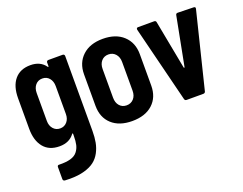

<svg xmlns="http://www.w3.org/2000/svg" viewBox="-112 -735 1464 1157"><g transform="rotate(-20 620.0 -156.5)"><path d="M268.1 -499Q268.1 -504.4 271.5 -507.8Q274.9 -511.2 279.8 -511.2H372.1Q377 -511.2 380.4 -507.8Q383.8 -504.4 383.8 -499V-19Q383.8 22 377.7 54.4Q371.6 86.9 356.2 116Q340.8 145 315.9 164.3Q291 183.6 251.5 194.8Q211.9 206.1 159.2 206.1Q137.2 206.1 126 205.1Q113.8 203.6 113.8 191.9V115.2Q113.8 102.5 127 104Q170.4 105 199 96.9Q227.5 88.9 242.4 70.1Q257.3 51.3 262.7 28.1Q268.1 4.9 268.1 -29.8V-42Q268.1 -44.9 266.4 -45.4Q264.6 -45.9 262.2 -43Q230 1 167 1Q100.1 1 64.9 -42.5Q29.8 -85.9 29.8 -161.1V-356.9Q29.8 -433.6 65.4 -476.3Q101.1 -519 167 -519Q230.5 -519 262.2 -474.1Q264.6 -471.2 266.4 -472.2Q268.1 -473.1 268.1 -476.1ZM268.1 -168.9V-348.1Q268.1 -379.4 251.2 -399.2Q234.4 -418.9 207 -418.9Q179.7 -418.9 162.8 -399.2Q146 -379.4 146 -348.1V-168.9Q146 -138.2 163.1 -118.7Q180.2 -99.1 207 -99.1Q233.9 -99.1 251 -118.7Q268.1 -138.2 268.1 -168.9Z M630.9 7.8Q547.9 7.8 500.2 -35.9Q452.6 -79.6 452.6 -154.8V-356Q452.6 -429.7 500.5 -474.4Q548.3 -519 630.9 -519Q713.9 -519 762 -474.4Q810.1 -429.7 810.1 -356V-154.8Q810.1 -79.6 762.2 -35.9Q714.4 7.8 630.9 7.8ZM693.8 -164.1V-348.1Q693.8 -379.4 676.3 -399.2Q658.7 -418.9 630.9 -418.9Q603 -418.9 585.9 -399.4Q568.8 -379.9 568.8 -348.1V-164.1Q568.8 -131.8 585.9 -112.3Q603 -92.8 630.9 -92.8Q658.7 -92.8 676.3 -112.3Q693.8 -131.8 693.8 -164.1Z M981.4 0Q970.7 0 967.8 -9.8L845.7 -499V-502.9Q845.7 -512.2 856.4 -512.2H958.5Q970.2 -512.2 971.7 -501L1030.8 -189.9Q1031.7 -187 1033.7 -187Q1035.6 -187 1036.6 -189.9L1096.7 -501Q1098.1 -512.2 1109.9 -512.2L1210.4 -509.8Q1224.6 -509.8 1221.7 -497.1L1101.6 -9.8Q1098.6 0 1087.4 0Z"/></g></svg>

Font: Barlow Condensed SemiBold
Style: Regular
Weight: 600
Width: 3
Designer: Jeremy Tribby
Foundry: Tribby Type
Version: Version 1.422;hotconv 1.0.109;makeotfexe 2.5.65596